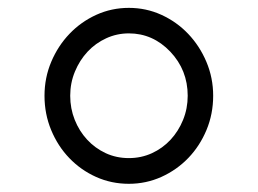

<svg xmlns="http://www.w3.org/2000/svg" viewBox="-20 -441 642 478"><path d="M300.8 -421.4Q343.8 -421.4 381.8 -404.1Q419.9 -386.7 448.5 -356.7Q477.1 -326.7 493.9 -286.9Q510.7 -247.1 510.7 -202.6Q510.7 -157.2 494.1 -117.4Q477.5 -77.6 449 -47.9Q420.4 -18.1 382.1 -0.7Q343.8 16.6 300.8 16.6Q257.3 16.6 219.2 -0.5Q181.2 -17.6 152.6 -47.4Q124 -77.1 107.4 -117.2Q90.8 -157.2 90.8 -202.6Q90.8 -247.6 107.7 -287.4Q124.5 -327.1 153.1 -356.9Q181.6 -386.7 219.7 -404.1Q257.8 -421.4 300.8 -421.4ZM403.8 -312.5Q360.4 -357.9 300.8 -357.9Q271 -357.9 244.4 -345.7Q217.8 -333.5 198 -312.3Q178.2 -291 166.5 -262.7Q154.8 -234.4 154.8 -202.6Q154.8 -170.9 166 -142.8Q177.2 -114.7 196.8 -93.5Q216.3 -72.3 242.9 -59.8Q269.5 -47.4 300.8 -47.4Q331.5 -47.4 358.2 -59.6Q384.8 -71.8 404.5 -93Q424.3 -114.3 435.8 -142.6Q447.3 -170.9 447.3 -202.6Q447.3 -266.6 403.8 -312.5Z"/></svg>

Font: Erica Type
Style: Regular
Weight: 400
Designer: Peter Wiegel
Foundry: Peter Wiegel
Version: Version 1.000 2010 initial release